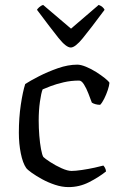

<svg xmlns="http://www.w3.org/2000/svg" viewBox="-20 -764 489 784"><path d="M260 0Q233 0 204.5 -9.5Q176 -19 151.5 -32.5Q127 -46 109.5 -58.5Q92 -71 87 -78Q73 -98 65 -137.5Q57 -177 57 -222Q57 -283 65 -336.5Q73 -390 83 -421Q103 -434 139 -452.5Q175 -471 216.5 -485.5Q258 -500 296 -500Q310 -500 331 -491.5Q352 -483 372.5 -470Q393 -457 408 -445Q423 -433 427 -426Q426 -414 420 -396Q414 -378 405.5 -361Q397 -344 389 -336Q379 -336 370 -338.5Q361 -341 355 -345Q349 -361 341 -382Q333 -403 323 -419Q313 -435 303 -435Q270 -435 240 -428Q210 -421 187.5 -412.5Q165 -404 154 -399Q148 -384 143 -348.5Q138 -313 138 -272Q138 -241 140.5 -210Q143 -179 147.5 -155Q152 -131 157 -123Q164 -116 185.5 -102Q207 -88 231.5 -77Q256 -66 272 -66Q288 -66 315 -70Q342 -74 367 -79.5Q392 -85 402 -88Q405 -85 408.5 -79Q412 -73 413 -64Q383 -40 343.5 -20Q304 0 260 0ZM269 -570Q250 -570 218.5 -609.5Q187 -649 131 -724Q133 -728 140 -734.5Q147 -741 156 -744L270 -647L383 -744Q401 -737 407 -724Q349 -646 318 -608Q287 -570 269 -570Z"/></svg>

Font: Texturina Light
Style: Regular
Weight: 300
Designer: Guillermo Torres Carreño
Foundry: Omnibus-Type
Version: Version 1.002; ttfautohint (v1.8.3)